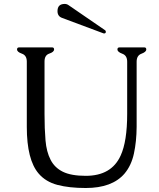

<svg xmlns="http://www.w3.org/2000/svg" viewBox="-20 -923 799 962"><path d="M498.5 -755.9 290.5 -833.5Q268.1 -841.8 268.1 -867.2Q268.1 -903.3 304.2 -903.3Q314.9 -903.3 323.7 -897L507.3 -771Q510.3 -767.6 510.3 -763.7Q510.3 -755.4 501.5 -755.4Q499.5 -755.4 498.5 -755.9ZM114.3 -287.1V-614.3Q114.3 -645.5 89.8 -654.1Q65.4 -662.6 65.4 -675.3Q65.4 -685.5 75.7 -685.5H241.2Q251 -685.5 251 -675.3Q251 -662.6 227.1 -654.5Q203.1 -646.5 203.1 -615.2V-352.1Q203.1 -277.3 208 -219.7Q212.9 -162.1 233.4 -122.6Q253.4 -83 294.9 -62.5Q336.4 -42 409.7 -42Q538.6 -42 584.5 -143.6Q617.2 -214.8 617.2 -352.1V-613.8Q617.2 -645 592.8 -653.8Q568.4 -662.6 568.4 -675.3Q568.4 -685.5 578.6 -685.5H703.1Q712.9 -685.5 712.9 -675.3Q712.9 -662.6 688.7 -653.8Q664.6 -645 664.6 -613.8V-287.1Q664.1 -214.4 651.1 -154.1Q638.2 -93.8 603.5 -52.7Q541.5 19 409.7 19Q326.2 19 267.6 3.4Q209 -12.2 173.8 -53.2Q114.3 -122.1 114.3 -287.1Z"/></svg>

Font: Caudex
Style: Regular
Weight: 400
Version: Version 1.04